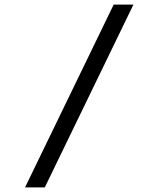

<svg xmlns="http://www.w3.org/2000/svg" viewBox="-20 -719 690 836"><path d="M89 97 475 -699H561L175 97Z"/></svg>

Font: Azeret Mono Light
Style: Regular
Weight: 300
Designer: Martin Vácha
Foundry: Displaay
Version: Version 1.002